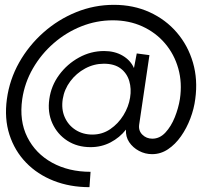

<svg xmlns="http://www.w3.org/2000/svg" viewBox="-20 -685 899 794"><path d="M350 89Q269 89 201.8 62.5Q134.5 36 87.5 -12.8Q40.5 -61.5 19 -128.2Q-2.5 -195 8.5 -275.5Q19.5 -356 59.2 -426.5Q99 -497 159.8 -550.8Q220.5 -604.5 295.2 -634.8Q370 -665 451 -665Q532 -665 598.8 -634.5Q665.5 -604 711.5 -550.2Q757.5 -496.5 778 -426Q798.5 -355.5 787.5 -275.5Q782.5 -235.5 767.2 -195.2Q752 -155 728.5 -121.5Q705 -88 674.8 -67.8Q644.5 -47.5 609 -47.5Q580 -47.5 554.8 -61Q529.5 -74.5 514.2 -97.2Q499 -120 501 -149Q475 -116 437.2 -96.2Q399.5 -76.5 354.5 -76.5Q299.5 -76.5 258.2 -103.2Q217 -130 196.5 -175.2Q176 -220.5 184 -275.5Q191.5 -330.5 224.8 -375.5Q258 -420.5 306.8 -447.2Q355.5 -474 410.5 -474Q454.5 -474 487.2 -454.8Q520 -435.5 534 -403.5L545.5 -464L598 -457L555.5 -169.5Q552 -144.5 568.8 -128Q585.5 -111.5 610 -111.5Q640.5 -111.5 664 -136.8Q687.5 -162 702.8 -200Q718 -238 724 -275.5Q734 -343 717.2 -402Q700.5 -461 662.2 -505.8Q624 -550.5 568.8 -575.8Q513.5 -601 446.5 -601Q379 -601 316.2 -576Q253.5 -551 202 -506.2Q150.5 -461.5 116.2 -402.2Q82 -343 72 -275.5Q59 -185.5 93 -117.8Q127 -50 195.5 -12.2Q264 25.5 354.5 25.5ZM362 -128.5Q403 -128.5 436 -151Q469 -173.5 490.5 -208.5Q512 -243.5 518 -281.5Q524 -318 514.5 -350Q505 -382 479 -401.8Q453 -421.5 409.5 -421.5Q369 -421.5 332.5 -402Q296 -382.5 271 -349.2Q246 -316 239.5 -275.5Q233 -234 247.5 -200.8Q262 -167.5 292.2 -148Q322.5 -128.5 362 -128.5Z"/></svg>

Font: Urbanist Light
Style: Italic
Weight: 300
Italic angle: -8°
Designer: Corey Hu
Foundry: Corey Hu
Version: Version 1.330; ttfautohint (v1.8.4.7-5d5b)